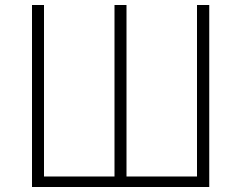

<svg xmlns="http://www.w3.org/2000/svg" viewBox="-20 -748 964 768"><path d="M108 0V-728H156V-42H438V-728H486V-42H768V-728H817V0Z"/></svg>

Font: Noto Sans TC ExtraLight
Style: Regular
Weight: 250
Designer: Ryoko NISHIZUKA  (kana, bopomofo & ideographs); Paul D. Hunt (Latin, Greek & Cyrillic); Sandoll Communications , Soo-you
Foundry: Adobe
Version: Version 2.004-H2;hotconv 1.0.118;makeotfexe 2.5.65603